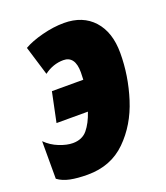

<svg xmlns="http://www.w3.org/2000/svg" viewBox="-118 -642 633 730"><g transform="rotate(-20 198.5 -276.5)"><path d="M-7 -17V-169Q16 -146 46.5 -134Q77 -122 101 -122Q139 -122 160 -147.5Q181 -173 195 -215H68L93 -335H220L221 -365Q221 -398 209 -414.5Q197 -431 174 -431Q132 -431 96 -404L60 -522Q89 -539 135.5 -551Q182 -563 224 -563Q300 -563 343.5 -515Q387 -467 387 -383Q387 -291 358.5 -201Q330 -111 268.5 -50.5Q207 10 113 10Q72 10 42.5 4Q13 -2 -7 -17Z"/></g></svg>

Font: Noto Sans UI CondBlack
Style: Italic
Weight: 900
Width: 3
Italic angle: -12°
Designer: Monotype Design Team
Foundry: Monotype Imaging Inc.
Version: Version 1.001